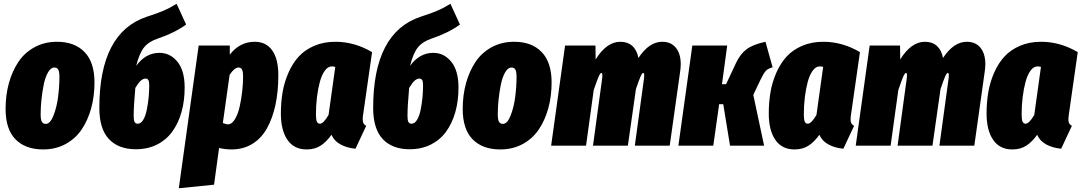

<svg xmlns="http://www.w3.org/2000/svg" viewBox="-20 -777 5768 1024"><path d="M210 20Q115.7 20 62.7 -33.9Q9.8 -87.9 9.8 -195.8Q9.8 -269 27.3 -333Q44.9 -397 78.1 -446.8Q111.3 -496.6 164.6 -525.4Q217.8 -554.2 284.2 -554.2Q377.9 -554.2 430.9 -499.5Q483.9 -444.8 483.9 -336.9Q483.9 -263.7 466.3 -199.7Q448.7 -135.7 415.5 -86.4Q382.3 -37.1 329.3 -8.5Q276.4 20 210 20ZM224.1 -116.2Q248 -116.2 265.6 -161.6Q283.2 -207 290 -261.7Q296.9 -316.4 296.9 -367.2Q296.9 -395 290.5 -406Q284.2 -417 270 -417Q251 -417 236.1 -391.1Q221.2 -365.2 213.1 -325.2Q205.1 -285.2 200.9 -244.4Q196.8 -203.6 196.8 -167Q196.8 -138.7 203.4 -127.4Q210 -116.2 224.1 -116.2Z M830.6 -495.1Q887.7 -495.1 926.3 -447.8Q964.8 -400.4 964.8 -310.1Q964.8 -238.3 947.8 -178.5Q930.7 -118.7 898.4 -74.5Q866.2 -30.3 816.7 -5.6Q767.1 19 704.6 19Q611.8 19 560.8 -35.4Q509.8 -89.8 509.8 -201.2Q509.8 -604 763.7 -688Q822.3 -707 853.5 -720.5Q884.8 -733.9 921.9 -756.8L972.7 -646Q909.2 -600.6 822.8 -571.8Q772.9 -555.2 748 -523.9Q723.1 -492.7 706.5 -425.8Q756.3 -495.1 830.6 -495.1ZM714.8 -117.2Q731.4 -117.2 743.9 -137.9Q756.3 -158.7 762.9 -191.4Q769.5 -224.1 772.7 -257.1Q775.9 -290 775.9 -321.8Q775.9 -341.8 771.2 -349.9Q766.6 -357.9 756.8 -357.9Q744.1 -357.9 731.4 -347.2Q718.8 -336.4 701.7 -308.1Q692.9 -211.4 692.9 -157.2Q692.9 -134.3 698.2 -125.7Q703.6 -117.2 714.8 -117.2Z M933.6 227.1 1039.6 -534.2H1205.6V-485.8Q1259.3 -554.2 1338.4 -554.2Q1399.4 -554.2 1431.9 -508.3Q1464.4 -462.4 1464.4 -376Q1464.4 -289.6 1449.2 -218.5Q1434.1 -147.5 1404.3 -93.5Q1374.5 -39.6 1326.2 -9.8Q1277.8 20 1214.4 20Q1180.7 20 1148.4 12.2L1121.6 208ZM1195.3 -113.8Q1216.3 -113.8 1232.9 -141.1Q1249.5 -168.5 1258.5 -209.7Q1267.6 -251 1272 -291.7Q1276.4 -332.5 1276.4 -367.2Q1276.4 -397 1270.3 -407Q1264.2 -417 1252.4 -417Q1230.5 -417 1204.6 -377.9L1168.5 -121.1Q1185.5 -113.8 1195.3 -113.8Z M1769 -554.2Q1870.6 -554.2 1964.4 -499L1917 -168Q1912.6 -142.1 1915.8 -127.4Q1918.9 -112.8 1933.1 -106L1876 16.1Q1831.5 12.2 1796.9 -6.3Q1762.2 -24.9 1748 -58.1Q1719.7 -19 1689 0.5Q1658.2 20 1615.2 20Q1548.3 20 1513.2 -31Q1478 -82 1478 -171.9Q1478 -231.9 1487.3 -285.9Q1496.6 -339.8 1518.6 -389.6Q1540.5 -439.5 1573.2 -475.3Q1606 -511.2 1656.2 -532.7Q1706.5 -554.2 1769 -554.2ZM1750 -422.9Q1729 -422.9 1712.4 -400.1Q1695.8 -377.4 1685.8 -340.1Q1675.8 -302.7 1670.4 -258.3Q1665 -213.9 1665 -167Q1665 -138.7 1670.2 -127.9Q1675.3 -117.2 1686 -117.2Q1705.1 -117.2 1732.4 -164.1L1768.1 -419.9Q1759.3 -422.9 1750 -422.9Z M2291 -495.1Q2348.1 -495.1 2386.7 -447.8Q2425.3 -400.4 2425.3 -310.1Q2425.3 -238.3 2408.2 -178.5Q2391.1 -118.7 2358.9 -74.5Q2326.7 -30.3 2277.1 -5.6Q2227.5 19 2165 19Q2072.3 19 2021.2 -35.4Q1970.2 -89.8 1970.2 -201.2Q1970.2 -604 2224.1 -688Q2282.7 -707 2314 -720.5Q2345.2 -733.9 2382.3 -756.8L2433.1 -646Q2369.6 -600.6 2283.2 -571.8Q2233.4 -555.2 2208.5 -523.9Q2183.6 -492.7 2167 -425.8Q2216.8 -495.1 2291 -495.1ZM2175.3 -117.2Q2191.9 -117.2 2204.3 -137.9Q2216.8 -158.7 2223.4 -191.4Q2230 -224.1 2233.2 -257.1Q2236.3 -290 2236.3 -321.8Q2236.3 -341.8 2231.7 -349.9Q2227.1 -357.9 2217.3 -357.9Q2204.6 -357.9 2191.9 -347.2Q2179.2 -336.4 2162.1 -308.1Q2153.3 -211.4 2153.3 -157.2Q2153.3 -134.3 2158.7 -125.7Q2164.1 -117.2 2175.3 -117.2Z M2647.9 20Q2553.7 20 2500.7 -33.9Q2447.8 -87.9 2447.8 -195.8Q2447.8 -269 2465.3 -333Q2482.9 -397 2516.1 -446.8Q2549.3 -496.6 2602.5 -525.4Q2655.8 -554.2 2722.2 -554.2Q2815.9 -554.2 2868.9 -499.5Q2921.9 -444.8 2921.9 -336.9Q2921.9 -263.7 2904.3 -199.7Q2886.7 -135.7 2853.5 -86.4Q2820.3 -37.1 2767.3 -8.5Q2714.4 20 2647.9 20ZM2662.1 -116.2Q2686 -116.2 2703.6 -161.6Q2721.2 -207 2728 -261.7Q2734.9 -316.4 2734.9 -367.2Q2734.9 -395 2728.5 -406Q2722.2 -417 2708 -417Q2689 -417 2674.1 -391.1Q2659.2 -365.2 2651.1 -325.2Q2643.1 -285.2 2638.9 -244.4Q2634.8 -203.6 2634.8 -167Q2634.8 -138.7 2641.4 -127.4Q2647.9 -116.2 2662.1 -116.2Z M3511.7 -554.2Q3566.4 -554.2 3592.3 -511.5Q3618.2 -468.8 3607.4 -395L3551.8 0H3365.7L3414.6 -357.9Q3418.5 -388.2 3410.6 -388.2Q3404.8 -388.2 3396.5 -369.6Q3388.2 -351.1 3371.6 -301.8L3328.6 0H3142.6L3191.4 -357.9Q3195.3 -388.2 3187.5 -388.2Q3181.6 -388.2 3173.1 -369.1Q3164.6 -350.1 3146.5 -296.9L3105.5 0H2919.4L2993.7 -534.2H3155.8L3156.7 -460Q3215.3 -554.2 3288.6 -554.2Q3328.1 -554.2 3352.8 -531.5Q3377.4 -508.8 3384.8 -467.8Q3441.9 -554.2 3511.7 -554.2Z M4062.5 -554.2 4100.6 -418Q4075.2 -411.1 4063.7 -398.4Q4052.2 -385.7 4035.2 -350.1L3997.6 -271L4055.2 0H3873.5L3837.4 -221.2H3815.4L3784.2 0H3598.1L3672.4 -534.2H3858.4L3830.6 -328.1H3852.5L3905.3 -440.9Q3928.2 -489.7 3962.4 -514.9Q3996.6 -540 4062.5 -554.2Z M4371.1 -554.2Q4472.7 -554.2 4566.4 -499L4519 -168Q4514.6 -142.1 4517.8 -127.4Q4521 -112.8 4535.2 -106L4478 16.1Q4433.6 12.2 4398.9 -6.3Q4364.3 -24.9 4350.1 -58.1Q4321.8 -19 4291 0.5Q4260.3 20 4217.3 20Q4150.4 20 4115.2 -31Q4080.1 -82 4080.1 -171.9Q4080.1 -231.9 4089.4 -285.9Q4098.6 -339.8 4120.6 -389.6Q4142.6 -439.5 4175.3 -475.3Q4208 -511.2 4258.3 -532.7Q4308.6 -554.2 4371.1 -554.2ZM4352.1 -422.9Q4331.1 -422.9 4314.5 -400.1Q4297.9 -377.4 4287.8 -340.1Q4277.8 -302.7 4272.5 -258.3Q4267.1 -213.9 4267.1 -167Q4267.1 -138.7 4272.2 -127.9Q4277.3 -117.2 4288.1 -117.2Q4307.1 -117.2 4334.5 -164.1L4370.1 -419.9Q4361.3 -422.9 4352.1 -422.9Z M5136.2 -554.2Q5190.9 -554.2 5216.8 -511.5Q5242.7 -468.8 5231.9 -395L5176.3 0H4990.2L5039.1 -357.9Q5043 -388.2 5035.2 -388.2Q5029.3 -388.2 5021 -369.6Q5012.7 -351.1 4996.1 -301.8L4953.1 0H4767.1L4815.9 -357.9Q4819.8 -388.2 4812 -388.2Q4806.2 -388.2 4797.6 -369.1Q4789.1 -350.1 4771 -296.9L4730 0H4543.9L4618.2 -534.2H4780.3L4781.2 -460Q4839.8 -554.2 4913.1 -554.2Q4952.6 -554.2 4977.3 -531.5Q5002 -508.8 5009.3 -467.8Q5066.4 -554.2 5136.2 -554.2Z M5532.7 -554.2Q5634.3 -554.2 5728 -499L5680.7 -168Q5676.3 -142.1 5679.4 -127.4Q5682.6 -112.8 5696.8 -106L5639.6 16.1Q5595.2 12.2 5560.5 -6.3Q5525.9 -24.9 5511.7 -58.1Q5483.4 -19 5452.6 0.5Q5421.9 20 5378.9 20Q5312 20 5276.9 -31Q5241.7 -82 5241.7 -171.9Q5241.7 -231.9 5251 -285.9Q5260.3 -339.8 5282.2 -389.6Q5304.2 -439.5 5336.9 -475.3Q5369.6 -511.2 5419.9 -532.7Q5470.2 -554.2 5532.7 -554.2ZM5513.7 -422.9Q5492.7 -422.9 5476.1 -400.1Q5459.5 -377.4 5449.5 -340.1Q5439.5 -302.7 5434.1 -258.3Q5428.7 -213.9 5428.7 -167Q5428.7 -138.7 5433.8 -127.9Q5439 -117.2 5449.7 -117.2Q5468.8 -117.2 5496.1 -164.1L5531.7 -419.9Q5522.9 -422.9 5513.7 -422.9Z"/></svg>

Font: Fira Sans Compressed Heavy
Style: Italic
Weight: 900
Width: 3
Italic angle: -8°
Designer: Carrois Corporate & Edenspiekermann AG
Foundry: Carrois Corporate GbR & Edenspiekermann AG
Version: Version 4.203;PS 004.203;hotconv 1.0.88;makeotf.lib2.5.64775